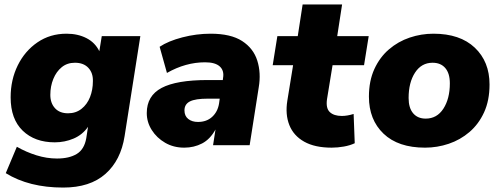

<svg xmlns="http://www.w3.org/2000/svg" viewBox="-20 -655 2257 866"><path d="M265 191Q111 191 6 126L56 7Q98 31 144.5 45.5Q191 60 237 60Q292 60 326 39.5Q360 19 369 -31L377 -83Q352 -47 312 -30Q272 -13 227 -13Q137 -13 82.5 -65.5Q28 -118 28 -216Q28 -295 60 -360Q92 -425 149 -464Q206 -503 280 -503Q331 -503 370 -483Q409 -463 428 -424L439 -492H613L542 -41Q525 68 455.5 129.5Q386 191 265 191ZM287 -144Q322 -144 347.5 -164Q373 -184 386 -217Q399 -250 399 -289Q400 -326 378.5 -349Q357 -372 318 -372Q283 -372 258.5 -352Q234 -332 220.5 -299Q207 -266 207 -227Q207 -190 228 -167Q249 -144 287 -144Z M811 11Q763 11 725 -11Q687 -33 664.5 -68.5Q642 -104 642 -145Q642 -223 709 -258.5Q776 -294 917 -294H985L986 -303Q992 -336 971.5 -355Q951 -374 905 -374Q817 -374 733 -326L700 -444Q739 -470 802.5 -486.5Q866 -503 930 -503Q1021 -503 1072 -470Q1123 -437 1140.5 -381.5Q1158 -326 1147 -261L1106 0H941L952 -71Q928 -27 891.5 -8Q855 11 811 11ZM873 -105Q912 -105 937 -128Q962 -151 968 -188L971 -210H917Q861 -210 836.5 -197.5Q812 -185 812 -157Q812 -132 829 -118.5Q846 -105 873 -105Z M1476 11Q1400 11 1352 -16Q1304 -43 1285 -91Q1266 -139 1276 -201L1302 -361H1210L1231 -492H1323L1345 -635H1523L1501 -492H1643L1622 -361H1480L1455 -208Q1449 -167 1467.5 -149.5Q1486 -132 1522 -132Q1546 -132 1575 -141L1580 -9Q1559 1 1531 6Q1503 11 1476 11Z M1897 11Q1776 11 1710 -52Q1644 -115 1644 -219Q1644 -290 1668.5 -343.5Q1693 -397 1734.5 -432.5Q1776 -468 1828 -485.5Q1880 -503 1935 -503Q2055 -503 2121.5 -440Q2188 -377 2188 -274Q2188 -202 2163.5 -148.5Q2139 -95 2097.5 -59.5Q2056 -24 2004 -6.5Q1952 11 1897 11ZM1900 -120Q1951 -120 1980 -165Q2009 -210 2009 -279Q2009 -324 1988.5 -348Q1968 -372 1931 -372Q1881 -372 1852 -327.5Q1823 -283 1823 -213Q1823 -168 1843.5 -144Q1864 -120 1900 -120Z"/></svg>

Font: Nunito Sans Black
Style: Italic
Weight: 900
Italic angle: -9°
Designer: Vernon Adams
Foundry: Vernon Adams
Version: Version 3.006; ttfautohint (v1.8.3)